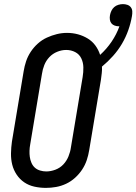

<svg xmlns="http://www.w3.org/2000/svg" viewBox="-20 -906 664 934"><path d="M203 8Q175 8 147.5 2Q120 -4 98 -19Q76 -34 61 -56.5Q46 -79 39.5 -105Q33 -131 33.5 -160Q34 -189 38 -217L95 -559Q99 -584 107 -608Q115 -632 129.5 -654Q144 -676 164 -694Q184 -712 208 -723Q232 -734 256.5 -740Q281 -746 306 -746Q334 -746 359.5 -739Q385 -732 407 -718.5Q429 -705 444 -684.5Q459 -664 467 -639Q499 -668 523 -703.5Q547 -739 561 -778Q560 -778 559.5 -778Q559 -778 559 -778Q548 -778 538 -781.5Q528 -785 522 -792.5Q516 -800 514.5 -810.5Q513 -821 515 -832Q515 -832 515 -832Q515 -832 515 -832Q515 -832 515 -832Q515 -832 515 -832Q517 -843 522 -853.5Q527 -864 535.5 -871.5Q544 -879 555.5 -882.5Q567 -886 578 -886Q578 -886 578 -886Q578 -886 578 -886Q589 -886 599.5 -882.5Q610 -879 616.5 -870.5Q623 -862 623.5 -850.5Q624 -839 622 -828Q616 -793 604 -759Q592 -725 573.5 -693.5Q555 -662 530 -634Q505 -606 476 -582Q477 -566 475 -550Q473 -534 471 -518L414 -176Q410 -151 402 -127Q394 -103 379.5 -81Q365 -59 345 -41Q325 -23 301.5 -12Q278 -1 253 3.5Q228 8 203 8ZM205 -72Q227 -72 249.5 -80.5Q272 -89 288 -106Q304 -123 313 -145Q322 -167 325 -189L382 -531Q386 -555 385.5 -578.5Q385 -602 375.5 -622Q366 -642 346 -652.5Q326 -663 302 -663Q280 -663 258 -654Q236 -645 220 -628Q204 -611 195.5 -589.5Q187 -568 184 -546L127 -204Q124 -188 123.5 -172.5Q123 -157 125 -142.5Q127 -128 133 -114Q139 -100 149.5 -90.5Q160 -81 175 -76.5Q190 -72 205 -72Z"/></svg>

Font: Iosevka Curly Slab MdObl
Style: Regular
Weight: 500
Italic angle: -9°
Monospace: yes
Designer: Belleve Invis
Foundry: Belleve Invis
Version: Version 11.0.0; ttfautohint (v1.8.3)